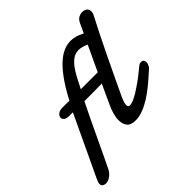

<svg xmlns="http://www.w3.org/2000/svg" viewBox="-273 -801 1104 1104"><g transform="rotate(-45 278.5 -249.0)"><path d="M-34.7 147.9Q-46.4 147.9 -55.7 142.1Q-64.9 136.2 -64.9 123.5Q-64.9 112.3 -53.7 88.9L118.7 -276.4H92.8Q65.9 -276.4 56.2 -284.7Q46.4 -293 46.4 -304.2Q46.4 -315.9 58.6 -326.9Q70.8 -337.9 94.2 -337.9H151.9Q186.5 -404.3 218.8 -449.7Q251 -495.1 281.7 -523.4Q312.5 -551.8 341.6 -564.2Q370.6 -576.7 398.9 -576.7Q420.9 -576.7 441.7 -570.3Q462.4 -564 483.4 -552.7L510.7 -611.3Q522 -635.7 544.4 -643.1Q566.9 -650.4 585.7 -641.8Q604.5 -633.3 604.5 -610.8Q604.5 -601.6 600.3 -592Q596.2 -582.5 589.8 -571.3Q572.3 -538.1 545.2 -483.9Q518.1 -429.7 485.4 -361.8Q449.7 -287.1 425.5 -236.6Q401.4 -186 380.4 -141.1Q375 -129.9 369.9 -115Q364.7 -100.1 364.7 -88.4Q364.7 -72.3 378.9 -72.3Q394.5 -72.3 420.7 -85.2Q446.8 -98.1 475.1 -117.7Q503.9 -136.7 530.8 -157.5Q557.6 -178.2 580.6 -197.8Q588.4 -204.1 599.1 -204.1Q621.6 -204.1 621.6 -179.2Q621.6 -168.9 614.7 -156.2Q607.9 -143.6 590.8 -131.3Q559.6 -102.5 528.1 -76.9Q496.6 -51.3 464.8 -31.2Q433.6 -11.7 402.3 0.2Q371.1 12.2 341.8 12.2Q301.8 12.2 286.9 -7.8Q272 -27.8 272 -56.6Q272 -80.6 279.1 -105.7Q286.1 -130.9 295.9 -151.9L325.2 -215.8L353 -275.9L280.8 -274.9H210.9Q200.2 -253.4 183.6 -219.5Q167 -185.5 148.9 -147.5Q130.9 -109.4 114.7 -75.2Q86.4 -15.6 65.2 29.1Q43.9 73.7 32.7 96.7Q22 119.1 2.7 133.5Q-16.6 147.9 -34.7 147.9ZM244.6 -337.9H382.3L454.1 -491.2Q421.9 -506.8 395.5 -506.8Q369.1 -506.8 348.6 -492.7Q328.1 -478.5 310.5 -455.1Q293 -431.6 277.1 -401.1Q261.2 -370.6 244.6 -337.9Z"/></g></svg>

Font: Damion
Style: Regular
Weight: 400
Designer: Vernon Adams
Foundry: Vernon Adams
Version: Version 1.100; ttfautohint (v1.8.4.7-5d5b)